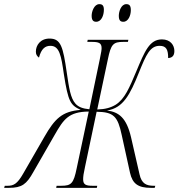

<svg xmlns="http://www.w3.org/2000/svg" viewBox="-88 -906 861 926"><path d="M507 -801C531 -801 543 -832 543 -857C543 -880 535 -886 521 -886C496 -886 485 -850 485 -830C485 -806 494 -801 507 -801ZM376 -801C401 -801 413 -832 413 -859C413 -880 405 -886 391 -886C366 -886 354 -850 354 -830C354 -806 364 -801 376 -801ZM-68 0H-45C18 0 40 -18 72 -75L176 -256C219 -331 243 -367 340 -368L282 -95C267 -21 256 -10 207 -10H185L183 0H379L381 -10H359C327 -10 313 -15 313 -41C313 -54 315 -70 322 -101L378 -367C461 -366 480 -344 499 -255L539 -73C551 -19 579 0 640 0H658L661 -10H654C618 -10 595 -20 585 -65L544 -244C522 -338 485 -366 428 -373C506 -385 539 -449 582 -556C617 -643 636 -685 682 -685C715 -685 723 -665 723 -626C739 -627 753 -634 753 -660C753 -688 734 -716 693 -716C633 -716 610 -659 569 -561C536 -483 514 -429 470 -401C447 -387 420 -379 381 -378L432 -619C447 -693 458 -704 507 -704H529L531 -714H335L333 -704H354C388 -704 402 -699 402 -674C402 -667 401 -656 393 -619L343 -379C311 -382 290 -390 276 -406C252 -433 245 -481 234 -556C216 -680 206 -720 151 -720C106 -720 85 -687 85 -657C85 -643 90 -636 100 -628C111 -671 130 -685 155 -685C199 -685 207 -638 220 -548C241 -414 252 -399 301 -376C211 -369 176 -333 126 -246L24 -69C-5 -18 -23 -10 -52 -10H-65Z"/></svg>

Font: Noto Serif Display ExtraCondensed ExtraLight
Style: Italic
Weight: 200
Width: 2
Italic angle: -12°
Designer: Monotype Design Team
Foundry: Monotype Imaging Inc.
Version: Version 2.009